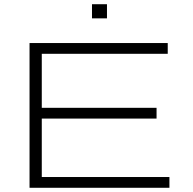

<svg xmlns="http://www.w3.org/2000/svg" viewBox="-20 -890 913 910"><path d="M120 0V-686H775V-635H178V-379H722V-328H178V-51H783V0ZM416 -803V-870H487V-803Z"/></svg>

Font: Archivo Expanded Thin
Style: Regular
Weight: 250
Width: 7
Designer: Hector Gatti
Foundry: Omnibus-Type
Version: Version 2.001